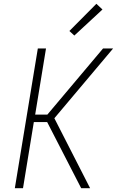

<svg xmlns="http://www.w3.org/2000/svg" viewBox="-20 -990 640 1010"><path d="M407 0 228 -348H158L101 0H58L179 -735H222L165 -387H229L522 -735H575L266 -368L454 0ZM371 -803 345 -827 487 -970 519 -940Z"/></svg>

Font: Iosevka Aile Extralight
Style: Italic
Weight: 200
Italic angle: -9°
Designer: Belleve Invis
Foundry: Belleve Invis
Version: Version 31.1.0; ttfautohint (v1.8.4)